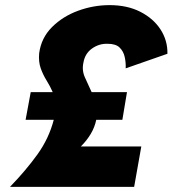

<svg xmlns="http://www.w3.org/2000/svg" viewBox="-20 -730 674 750"><path d="M471 -463 634 -520Q635 -572 607 -615Q579 -658 528 -684Q477 -710 408 -710Q345 -710 285 -688Q225 -666 183 -624Q141 -582 133 -522Q130 -489 139 -463.5Q148 -438 162 -415.5Q176 -393 186 -370H100L80 -262H190Q171 -189 126 -126.5Q81 -64 19 0H504L532 -158H296Q319 -181 334.5 -207Q350 -233 356 -262H458L476 -370H338Q325 -399 312 -427Q299 -455 306 -486Q312 -521 339.5 -540.5Q367 -560 400 -559Q432 -559 447 -544.5Q462 -530 467 -508Q472 -486 471 -463Z"/></svg>

Font: Jost* 800 Heavy Italic
Style: Italic
Weight: 800
Italic angle: -10°
Version: Version 3.200; ttfautohint (v0.97) -l 8 -r 50 -G 200 -x 14 -